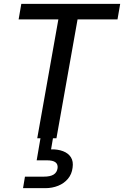

<svg xmlns="http://www.w3.org/2000/svg" viewBox="-20 -720 646 1000"><path d="M174 0 284 -619H77L91 -700H606L592 -619H384L274 0ZM100 260 110 200H209Q242 200 259.5 189Q277 178 280 155Q282 135 268.5 125Q255 115 224 115H171L192 -7H257L246 58Q281 57 308.5 67.5Q336 78 349.5 99.5Q363 121 358 154Q354 187 334 211Q314 235 283 247.5Q252 260 216 260Z"/></svg>

Font: DM Sans 36pt Medium
Style: Italic
Weight: 500
Italic angle: -10°
Designer: Colophon Foundry, Jonny Pinhorn
Foundry: Colophon Foundry
Version: Version 4.004;gftools[0.9.30]